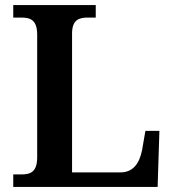

<svg xmlns="http://www.w3.org/2000/svg" viewBox="-20 -734 682 754"><path d="M32 0H599L606 -220H551L538 -145C528 -94 504 -57 453 -57H263V-602C263 -657 291 -665 325 -665H356V-714H32V-665H63C98 -665 126 -657 126 -598V-116C126 -57 98 -49 63 -49H32Z"/></svg>

Font: Noto Serif Yezidi SemiBold
Style: Regular
Weight: 600
Designer: Dalton Maag Ltd
Foundry: Dalton Maag Ltd
Version: Version 1.001